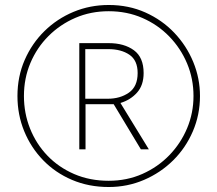

<svg xmlns="http://www.w3.org/2000/svg" viewBox="-20 -742 872 770"><path d="M416 8Q336 8 269 -20.5Q202 -49 153 -99.5Q104 -150 77 -216Q50 -282 50 -357Q50 -435 79 -501.5Q108 -568 158.5 -617.5Q209 -667 275 -694.5Q341 -722 416 -722Q496 -722 563 -692Q630 -662 679 -610.5Q728 -559 755 -493.5Q782 -428 782 -357Q782 -282 753.5 -215.5Q725 -149 674.5 -99Q624 -49 557.5 -20.5Q491 8 416 8ZM416 -17Q489 -17 551 -44.5Q613 -72 659 -119.5Q705 -167 730.5 -228Q756 -289 756 -357Q756 -426 730.5 -487Q705 -548 659 -595.5Q613 -643 551 -670Q489 -697 416 -697Q344 -697 282.5 -670.5Q221 -644 174.5 -597.5Q128 -551 102 -489.5Q76 -428 76 -357Q76 -288 100.5 -226.5Q125 -165 170 -118Q215 -71 277.5 -44Q340 -17 416 -17ZM298 -143V-569H416Q478 -569 517 -540.5Q556 -512 556 -449Q556 -400 529.5 -370.5Q503 -341 463 -329L577 -143H545L436 -324H323V-143ZM412 -346Q462 -346 497 -370.5Q532 -395 532 -449Q532 -500 499 -522.5Q466 -545 414 -545H322V-346Z"/></svg>

Font: Noto Sans Tamil Thin
Style: Regular
Weight: 100
Designer: Jelle Bosma - Monotype Design Team
Foundry: Monotype Imaging Inc.
Version: Version 2.004; ttfautohint (v1.8.4.7-5d5b)